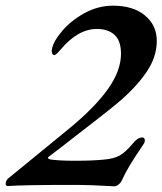

<svg xmlns="http://www.w3.org/2000/svg" viewBox="-27 -652 572 676"><path d="M230 -1Q59 -1 0 3Q-7 3 -7 -5Q-7 -15 1 -23L221 -203Q310 -277 354.5 -340.5Q399 -404 399 -463Q399 -508 376.5 -529Q354 -550 314 -550Q247 -550 186 -477Q181 -471 174.5 -464.5Q168 -458 164 -458Q159 -458 156.5 -464.5Q154 -471 156 -479Q160 -505 191 -542Q222 -579 270 -605.5Q318 -632 371 -632Q442 -632 483.5 -597.5Q525 -563 525 -508Q525 -452 490 -400Q455 -348 396 -297Q363 -268 185 -131L143 -99Q142 -98 142 -96Q142 -92 154 -90Q185 -86 237 -86Q298 -86 338 -90Q374 -93 394.5 -104.5Q415 -116 440 -146Q456 -167 473 -168H474Q483 -168 483 -157Q483 -152 480 -147Q445 -95 429.5 -69Q414 -43 403 -19Q398 -8 390 -2Q382 4 377 4Q294 -1 230 -1Z"/></svg>

Font: EB Garamond SemiBold
Style: Italic
Weight: 600
Italic angle: -17.2°
Designer: Georg Duffner and Octavio Pardo
Foundry: Georg Duffner
Version: Version 1.000